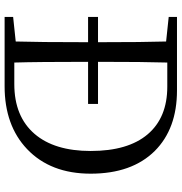

<svg xmlns="http://www.w3.org/2000/svg" viewBox="2 -770 769 812"><g transform="rotate(90 386.0 -364.5)"><path d="M52 0V-36L156 -47Q159 -142 159 -353H52V-395H159Q159 -589 156 -683L52 -694V-729H363Q525 -729 619 -635Q715 -538 715 -364Q715 -194 611 -95Q511 0 345 0ZM245 -41H336Q473 -41 547 -127Q619 -211 619 -364Q619 -522 548.5 -605Q478 -688 347 -688H245Q242 -593 242 -395H420V-353H242Q242 -139 245 -41Z"/></g></svg>

Font: GenRyuMin TW R
Style: Regular
Weight: 400
Version: Version 1.501;PS 1;hotconv 16.6.51;makeotf.lib2.5.65220